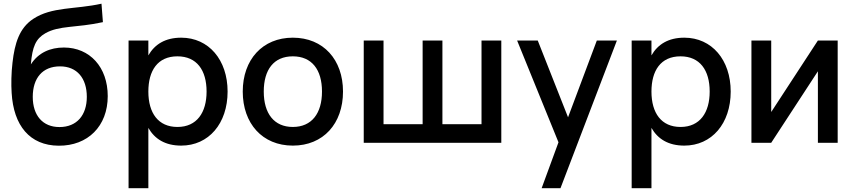

<svg xmlns="http://www.w3.org/2000/svg" viewBox="-20 -754 4514 1014"><path d="M290 15.5C443.5 16.5 549 -87.5 549 -246.5C549 -399 454.5 -503 317.5 -503C245 -503 183 -476 143 -414C150.5 -508 169.5 -549.5 219 -578C293 -620.5 381.5 -606 523.5 -637L516 -734.5C377 -703.5 254 -719.5 155 -654C82 -605.5 57.5 -525 46 -423C39.5 -369 38.5 -307.5 41.5 -263.5C51.5 -91 137 14.5 290 15.5ZM294 -83C205.5 -83 153 -144.5 153 -242.5C153 -341.5 204.5 -403.5 297 -403.5C386.5 -403.5 438.5 -341 438.5 -242.5C438.5 -146.5 386.5 -83 294 -83Z M763.5 240V-78.5C797 -20 852.5 15 937 15C1082 15 1182 -101.5 1182 -270.5C1182 -437.5 1082.5 -555 937 -555C853 -555 797 -520 763.5 -461.5V-540H659V240ZM917 -83.5C816 -83.5 763.5 -156.5 763.5 -270.5C763.5 -380.5 812 -456.5 917 -456.5C1019 -456.5 1071 -383.5 1071 -270.5C1071 -160 1020 -83.5 917 -83.5Z M1526.5 15C1687.5 15 1791.5 -101 1791.5 -270.5C1791.5 -438.5 1688 -555 1526.5 -555C1366.5 -555 1262 -439 1262 -270.5C1262 -102 1365.5 15 1526.5 15ZM1526.5 -83.5C1427.5 -83.5 1373 -154.5 1373 -270.5C1373 -385.5 1425.5 -456.5 1526.5 -456.5C1626.5 -456.5 1680.5 -386.5 1680.5 -270.5C1680.5 -155.5 1626.5 -83.5 1526.5 -83.5Z M1901 0H2627.5V-540H2523V-98H2316.5V-540H2212V-98H2005.5V-540H1901Z M2940 240 3238 -540H3132L2980 -134.5L2820 -540H2711L2929.5 -2.5L2840.5 240Z M3420.5 240V-78.5C3454 -20 3509.5 15 3594 15C3739 15 3839 -101.5 3839 -270.5C3839 -437.5 3739.5 -555 3594 -555C3510 -555 3454 -520 3420.5 -461.5V-540H3316V240ZM3574 -83.5C3473 -83.5 3420.5 -156.5 3420.5 -270.5C3420.5 -380.5 3469 -456.5 3574 -456.5C3676 -456.5 3728 -383.5 3728 -270.5C3728 -160 3677 -83.5 3574 -83.5Z M4299.5 -540 4053 -162.5V-540H3948.5V0H4053L4299.5 -377.5V0H4404V-540Z"/></svg>

Font: Vela Sans SemBd
Style: Regular
Weight: 600
Designer: Principal design: Mikhail Sharanda - project Manrope.
Design modification: Ravid Balaliev
Foundry: Mikhail Sharanda
Version: Version 1.001